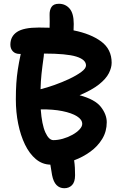

<svg xmlns="http://www.w3.org/2000/svg" viewBox="-20 -858 651 1018"><path d="M321 140Q296 140 279.5 123Q263 106 256 70Q251 42 247 15Q204 14 170 -14.5Q136 -43 112.5 -91.5Q89 -140 76.5 -201.5Q64 -263 64 -331Q64 -379 66.5 -416Q69 -453 74.5 -489.5Q80 -526 90 -572Q87 -572 85 -572Q61 -572 48 -586Q35 -600 35 -621Q35 -665 70 -688.5Q105 -712 186 -712Q216 -712 243 -711Q244 -746 243 -778Q242 -804 253 -821Q264 -838 292 -838Q327 -838 349 -812.5Q371 -787 371 -731Q371 -714 370 -697Q461 -679 516.5 -638Q572 -597 572 -525Q572 -499 557 -469.5Q542 -440 505 -410.5Q468 -381 402 -353Q484 -331 515 -291Q546 -251 546 -210Q546 -161 522 -121.5Q498 -82 458.5 -53.5Q419 -25 373 -8Q376 12 377 31Q378 50 378 71Q378 107 362 123.5Q346 140 321 140ZM212 -560Q204 -503 200 -465Q196 -427 195 -385Q228 -393 269 -407.5Q310 -422 348 -440Q386 -458 411 -476.5Q436 -495 436 -511Q436 -542 384.5 -558Q333 -574 213 -574Q213 -568 212 -560ZM416 -201Q416 -224 388 -241.5Q360 -259 310.5 -269Q261 -279 196 -278Q202 -197 220.5 -156Q239 -115 263 -115Q287 -115 313.5 -122.5Q340 -130 363.5 -143Q387 -156 401.5 -171.5Q416 -187 416 -201Z"/></svg>

Font: Shantell Sans Normal
Style: Regular
Weight: 600
Designer: Stephen Nixon, Anya Danilova, Shantell Martin
Foundry: Arrow Type
Version: Version 1.009;[a7da0bfa3]